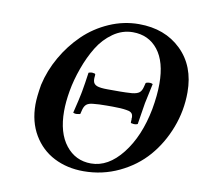

<svg xmlns="http://www.w3.org/2000/svg" viewBox="-76 -739 877 830"><g transform="rotate(10 363.0 -324.0)"><path d="M449.2 -619.1Q402.8 -619.1 362.8 -591.1Q322.8 -563 296.4 -519.8Q270 -476.6 251 -423.6Q231.9 -370.6 223.4 -321.5Q214.8 -272.5 214.8 -231.9Q214.8 -136.7 257.3 -82.8Q299.8 -28.8 368.2 -28.8Q443.4 -28.8 504.4 -106.2Q565.4 -183.6 588.9 -306.2Q600.1 -368.7 600.1 -418.9Q600.1 -515.6 559.3 -567.4Q518.6 -619.1 449.2 -619.1ZM341.8 9.8Q270 9.8 212.6 -19.5Q155.3 -48.8 121.6 -105.7Q87.9 -162.6 87.9 -238.8Q87.9 -271.5 97.2 -326.2Q111.8 -391.1 146 -450.7Q180.2 -510.3 228 -556.6Q275.9 -603 338.9 -630.6Q401.9 -658.2 469.2 -658.2Q583 -658.2 654.5 -588.9Q726.1 -519.5 726.1 -403.8Q726.1 -323.2 697.5 -248.3Q668.9 -173.3 619.4 -116.2Q569.8 -59.1 497.3 -24.7Q424.8 9.8 341.8 9.8ZM383.8 -356.9H439Q460.9 -356.9 491.2 -358.9Q512.2 -361.3 522 -368.7Q531.7 -376 536.1 -393.1Q537.6 -397.5 539.1 -404.8Q539.6 -405.8 540 -408.4Q540.5 -411.1 541 -412.1Q543.9 -415 547.9 -415Q562.5 -418.5 571.8 -413.1Q565.4 -386.2 553.2 -326.2Q541.5 -252.9 538.1 -231.9Q527.3 -226.6 513.2 -230Q509.8 -230 507.8 -231.9V-238.8Q507.8 -240.2 508.1 -242.7Q508.3 -245.1 508.3 -246.8Q508.3 -248.5 507.8 -250Q509.3 -255.9 507.8 -262.2Q505.4 -280.3 479 -283.2Q456.1 -287.1 418.9 -287.1H393.1Q356.4 -287.1 331.1 -284.2Q313 -282.2 304.2 -274.9Q295.4 -267.6 291 -252L288.1 -240.2Q287.6 -238.8 287.1 -236.1Q286.6 -233.4 286.1 -231.9Q282.2 -230 278.8 -230Q264.2 -226.6 254.9 -231.9Q271 -297.4 274.9 -318.8Q275.4 -320.8 275.9 -324.2Q276.4 -327.6 276.9 -329.1Q283.2 -363.8 290 -413.1Q301.3 -418.5 314 -415Q318.4 -415 319.8 -412.1V-405.8Q319.8 -403.8 319.3 -400.1Q318.8 -396.5 318.8 -395Q318.8 -385.7 319.8 -381.8Q322.3 -368.2 336.7 -362.5Q351.1 -356.9 383.8 -356.9Z"/></g></svg>

Font: Common Serif SemiBold
Style: Italic
Weight: 600
Italic angle: -12°
Designer: Philipp H. Poll, Khaled Hosny
Foundry: Stefan Peev, Context Ltd.
Version: Version 1.026